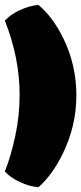

<svg xmlns="http://www.w3.org/2000/svg" viewBox="-30 -724 336 796"><path d="M-9.8 -638.2Q12.2 -663.6 52.7 -682.1Q93.3 -700.7 129.4 -703.6Q189.5 -652.8 231.9 -566.4Q286.6 -455.1 286.6 -328.4Q286.6 -201.7 230 -86.4Q186.5 2 129.4 52.2Q92.3 49.3 53.2 30.8Q12.7 12.7 -9.8 -13.2Q15.6 -76.7 33.4 -160.9Q51.3 -245.1 51.3 -329.6V-331.5Q51.3 -483.9 -9.8 -638.2Z"/></svg>

Font: Modak
Style: Regular
Weight: 400
Version: Version 1.036;PS Version 1.000;hotconv 1.0.79;makeotf.lib2.5